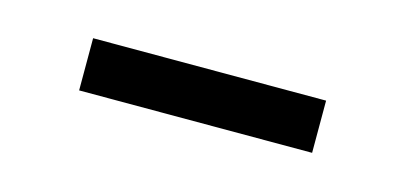

<svg xmlns="http://www.w3.org/2000/svg" viewBox="-25 -351 421 199"><g transform="rotate(15 185.0 -252.0)"><path d="M60 -280H310V-224H60Z"/></g></svg>

Font: Old Standard TT
Style: Regular
Weight: 400
Designer: Alexey Kryukov <alexios@thessalonica.org.ru>
Version: Version 2.2